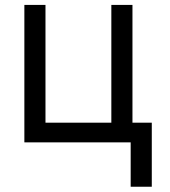

<svg xmlns="http://www.w3.org/2000/svg" viewBox="-20 -565 675 762"><path d="M505.7 -78.1H582.4V176.1H498.6V0H76.7V-545.5H160.5V-78.1H421.9V-545.5H505.7Z"/></svg>

Font: Interop
Style: Regular
Weight: 400
Designer: Rasmus Andersson, Google, Jang Haemin
Foundry: jhaemin
Version: Version 1.008